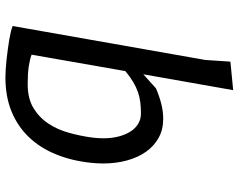

<svg xmlns="http://www.w3.org/2000/svg" viewBox="-104 -746 858 690"><g transform="rotate(90 325.0 -401.0)"><path d="M176.5 -85.5Q194 -79 219.5 -75.2Q245 -71.5 282.5 -71.5Q334 -71.5 368.2 -92.2Q402.5 -113 424.2 -146Q446 -179 457.2 -219.8Q468.5 -260.5 474 -300.5Q477 -323 477 -343Q477 -374.5 470.2 -399.5Q463.5 -424.5 451.8 -442.2Q440 -460 423.8 -469.2Q407.5 -478.5 388 -478.5Q366.5 -478.5 347.8 -476.2Q329 -474 311 -467.8Q293 -461.5 274.5 -450.5Q256 -439.5 235.5 -422.5ZM195.5 -710 201.5 -800 304 -810 247 -487 297.5 -532.5Q325.5 -544.5 352.5 -551.5Q379.5 -558.5 407.5 -558.5Q445 -558.5 474.5 -542.5Q504 -526.5 524.8 -497.5Q545.5 -468.5 556.5 -428.8Q567.5 -389 567.5 -342Q567.5 -331.5 566.8 -320.5Q566 -309.5 565 -298Q557.5 -228.5 534.2 -172Q511 -115.5 472.2 -75.2Q433.5 -35 380 -13.2Q326.5 8.5 258.5 8.5Q246 8.5 229.5 7.5Q213 6.5 194.8 4.5Q176.5 2.5 157.8 0Q139 -2.5 122.8 -5.2Q106.5 -8 93.5 -11.2Q80.5 -14.5 73.5 -17.5Z"/></g></svg>

Font: B612 Mono
Style: Italic
Weight: 400
Italic angle: -10°
Version: Version 1.005